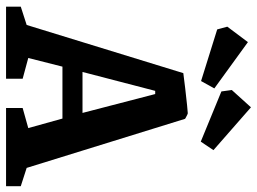

<svg xmlns="http://www.w3.org/2000/svg" viewBox="-130 -740 869 650"><g transform="rotate(90 305.0 -414.5)"><path d="M459 -659.2 289.1 -729 284.2 -764.2 342.8 -829.1 487.8 -702.1ZM253.9 -660.2 79.1 -714.8 69.8 -749 122.1 -818.8 278.8 -705.1ZM2 0V-49.8L64 -69.8L227.1 -600.1Q244.6 -602.5 277.6 -606.4Q310.5 -610.4 335.4 -612.8Q360.4 -615.2 362.8 -615.2Q364.7 -615.2 369.4 -612.8Q374 -610.4 377.9 -608.4L381.8 -606L547.9 -69.8L609.9 -49.8V0H345.2V-56.2L413.1 -75.2L380.9 -190.9H205.1L175.8 -75.2L246.1 -56.2V0ZM223.1 -258.8H361.8L297.9 -504.9H287.1Z"/></g></svg>

Font: Grenze SemiBold
Style: Regular
Weight: 600
Designer: Renata Polastri
Foundry: Omnibus-Type
Version: Version 1.002;PS 001.002;hotconv 1.0.88;makeotf.lib2.5.64775